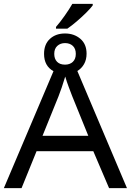

<svg xmlns="http://www.w3.org/2000/svg" viewBox="-20 -978 680 998"><path d="M271 -838Q292 -862 316 -896Q340 -930 356 -958H462V-950Q452 -936 429 -913Q406 -890 379 -867Q352 -844 330 -829H271ZM258 -608Q209 -635 209 -698Q209 -748 239.5 -776Q270 -804 318 -804Q365 -804 397.5 -776.5Q430 -749 430 -699Q430 -668 417 -645Q404 -622 382 -609L640 0H547L465 -192H170L92 0H0ZM318 -642Q343 -642 358.5 -656.5Q374 -671 374 -698Q374 -725 358.5 -739.5Q343 -754 318 -754Q294 -754 278 -739.5Q262 -725 262 -698Q262 -672 276.5 -657Q291 -642 318 -642ZM201 -272H439L355 -479Q348 -497 337.5 -525Q327 -553 319 -580Q311 -553 301 -523.5Q291 -494 284 -477Z"/></svg>

Font: Noto Sans Living
Style: Regular
Weight: 400
Designer: Monotype Design Team
Foundry: Monotype Imaging Inc.
Version: Version 2.013; ttfautohint (v1.8.4.7-5d5b)